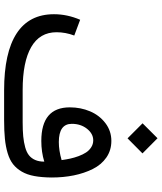

<svg xmlns="http://www.w3.org/2000/svg" viewBox="52 -818 767 910"><g transform="rotate(90 435.0 -363.5)"><path d="M564.9 -656.2 635.7 -727.1 707.5 -655.8 636.2 -585ZM746.6 -190.4Q701.2 -176.3 648.4 -176.3Q489.3 -176.3 489.3 -311.5Q489.3 -362.8 508.1 -407.2Q526.9 -451.7 564 -480Q601.1 -508.3 648.4 -508.3Q692.9 -508.3 727.1 -484.6Q761.2 -460.9 781.5 -420.2Q801.8 -379.4 811.8 -330.1Q821.8 -280.8 821.8 -225.1Q821.3 -178.2 814.9 -143.6Q808.6 -108.9 793.9 -83.7Q779.3 -58.6 758.8 -42.5Q738.3 -26.4 706.5 -16.8Q674.8 -7.3 637.9 -3.7Q601.1 0 550.3 0H408.7Q230 0 138.9 -59.3Q47.9 -118.7 47.9 -236.3Q47.9 -299.3 74.2 -360.4L148.9 -332.5Q133.3 -291 133.3 -248.5Q133.3 -168.9 203.6 -128.4Q273.9 -87.9 406.7 -87.9H560.5Q599.1 -87.9 627 -90.6Q654.8 -93.3 678.5 -99.9Q702.1 -106.4 716.6 -117.9Q731 -129.4 738.8 -147.5Q746.6 -165.5 746.6 -190.4ZM739.3 -272.5Q736.3 -293.9 732.2 -313.2Q728 -332.5 720.5 -353Q712.9 -373.5 703.1 -388.4Q693.4 -403.3 678.5 -412.8Q663.6 -422.4 645.5 -422.4Q614.3 -422.4 590.8 -392.8Q567.4 -363.3 567.4 -320.8Q567.4 -259.3 653.8 -259.3Q693.4 -259.3 739.3 -272.5Z"/></g></svg>

Font: Vazir FD-WOL
Style: FD-WOL
Weight: 400
Foundry: Based on Dejavu fonts, by Saber Rastikerdar
Version: Version 26.0.0